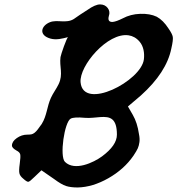

<svg xmlns="http://www.w3.org/2000/svg" viewBox="-20 -806 799 865"><path d="M312.6 -720.4C278.5 -698.9 237.9 -719 205.1 -706C165 -690.2 152.3 -647.5 207.5 -632.1C233.4 -624.9 260.9 -631.9 286.9 -638.9C280.8 -637.3 254.1 -559.7 252.6 -548.9C246.7 -505.3 265.9 -471.9 244 -426.6C233.8 -405.4 219.1 -386.6 209.4 -365.2C191.2 -325.3 191.6 -285.6 168.1 -247.6C160.3 -236.8 154.2 -228.6 149.9 -222.7C145.5 -216.9 140.9 -212 136 -208.1C131.1 -204.2 126.3 -201.8 121.4 -200.8C116.6 -199.9 110.2 -199.4 102.5 -199.4C85.9 -199.4 70.3 -194.2 55.7 -184C41.1 -173.8 33.8 -162.4 33.8 -149.7C33.8 -142.9 40.7 -135.6 54.3 -127.8C64.1 -122.9 69.7 -117.1 71.1 -110.3C72.6 -103.5 71.9 -89.3 68.9 -68C66 -47.5 65.5 -33.1 67.5 -24.9C69.4 -16.6 75.2 -8.6 85 -0.8C95.7 8.9 103.2 13.5 107.6 13C112 12.6 121.5 5 136.1 -9.6L166.7 -38.8L223.7 0.6C246 17.2 264 27.6 277.7 32C291.3 36.4 308.8 38.6 330.2 38.6C374.9 37.6 420.9 23.8 468.1 -3C515.3 -29.8 553 -63.6 581.2 -104.5C590.9 -119.1 597.5 -130.3 600.9 -138C604.3 -145.8 606.8 -155.1 608.2 -165.8C609.6 -176.5 608.9 -188.6 606 -202.3C601.1 -236.3 591.9 -265 578.3 -288.4L556.4 -326.3L614.7 -375.9C691.6 -445 737.4 -515.5 751.9 -587.6C757.8 -612.9 759.9 -630.2 758.5 -639.4C757 -648.6 750.5 -661.5 738.8 -678.1C723.2 -702.3 705.7 -719.9 686.2 -730.6C665.8 -740.3 641 -744.7 611.8 -743.7C582.6 -742.7 556.4 -735.9 533 -723.3C513.5 -713.6 498.5 -708.2 487.8 -707.2C471.2 -706.3 465.4 -715 470.3 -733.5C475.1 -747.1 473.4 -759.3 465.2 -770C456.9 -780.7 445.4 -786.1 430.9 -786.1C416.2 -786.1 397.3 -777.8 373.9 -761.3C350.6 -746.6 330.1 -733 312.6 -720.4ZM506.7 -199.3C506.7 -167.2 484.3 -134.6 439.6 -101.5C401.6 -73.5 316.6 -33.6 272.7 -76.7C247.6 -101.3 270.1 -256.6 298.7 -271.6C309 -276.9 330.1 -278.2 362.2 -275.2C409.3 -271 459.5 -291 486.6 -267.3C499.2 -256.3 506.7 -235.9 506.7 -199.3ZM609 -618.2C627.1 -596.9 631.4 -566.8 628.3 -539.1C617.4 -441.3 354.9 -305.5 343 -435C336.2 -509.4 465 -661 559.3 -646.9C577.6 -644.2 594.6 -635.2 609 -618.2Z"/></svg>

Font: Beth Ellen
Style: Regular
Weight: 400
Version: Version 1.015;Fontself Maker 2.1.2